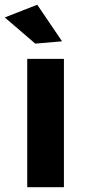

<svg xmlns="http://www.w3.org/2000/svg" viewBox="-40 -785 362 805"><path d="M116.2 -765.1 220.2 -611.8 107.9 -602.1 -20 -711.9ZM74.2 -538.1H228V0H74.2Z"/></svg>

Font: Montserrat arm SemiBold
Style: Regular
Weight: 600
Designer: Julieta Ulanovsky
Foundry: Julieta Ulanovsky
Version: Version 6.000;PS 006.000;hotconv 1.0.88;makeotf.lib2.5.64775